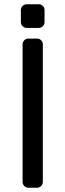

<svg xmlns="http://www.w3.org/2000/svg" viewBox="-20 -881 307 901"><path d="M86 -27V-673Q86 -684 94 -692Q102 -700 113 -700H154Q165 -700 173 -692Q181 -684 181 -673V-27Q181 -16 173 -8Q165 0 154 0H113Q102 0 94 -8Q86 -16 86 -27ZM162 -750H105Q94 -750 86 -758Q78 -766 78 -777V-834Q78 -845 86 -853Q94 -861 105 -861H162Q173 -861 181 -853Q189 -845 189 -834V-777Q189 -766 181 -758Q173 -750 162 -750Z"/></svg>

Font: Contemporary
Style: Regular
Weight: 400
Designer: Victor Tran
Foundry: Victor Tran
Version: Version 1.100